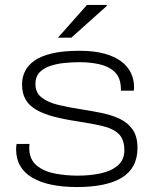

<svg xmlns="http://www.w3.org/2000/svg" viewBox="-20 -743 625 775"><path d="M291 12Q233 12 187.5 2.5Q142 -7 110 -26Q78 -45 61.5 -73.5Q45 -102 45 -141Q45 -146 45.5 -152Q46 -158 47 -162H99Q99 -159 98.5 -154.5Q98 -150 98 -147Q98 -100 127.5 -75.5Q157 -51 202 -42.5Q247 -34 293 -34Q345 -34 387.5 -43.5Q430 -53 456 -75.5Q482 -98 482 -136Q482 -180 459.5 -202Q437 -224 395 -234Q353 -244 294 -253Q240 -261 198 -272Q156 -283 127 -299.5Q98 -316 83.5 -341Q69 -366 69 -402Q69 -431 81 -455.5Q93 -480 119.5 -498.5Q146 -517 190.5 -527.5Q235 -538 301 -538Q360 -538 401.5 -526.5Q443 -515 469.5 -495Q496 -475 508.5 -448.5Q521 -422 521 -393Q521 -389 521 -386.5Q521 -384 520 -377H468V-382Q468 -428 444 -451.5Q420 -475 382 -483.5Q344 -492 302 -492Q269 -492 237 -488.5Q205 -485 179 -475.5Q153 -466 138 -449Q123 -432 123 -404Q123 -369 148 -349.5Q173 -330 213.5 -320Q254 -310 300 -303Q346 -296 388 -287.5Q430 -279 463 -263.5Q496 -248 515.5 -220Q535 -192 535 -146Q535 -105 519 -75Q503 -45 472 -26Q441 -7 395.5 2.5Q350 12 291 12ZM214 -591 331 -723H411V-719L268 -591Z"/></svg>

Font: Archivo Expanded Thin
Style: Regular
Weight: 250
Width: 7
Designer: Hector Gatti
Foundry: Omnibus-Type
Version: Version 2.001